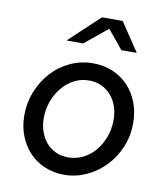

<svg xmlns="http://www.w3.org/2000/svg" viewBox="-82 -783 742 861"><g transform="rotate(10 289.5 -352.5)"><path d="M46 0ZM46 -223Q46 -280 66.5 -331Q87 -382 122.5 -421Q158 -460 206.5 -482.5Q255 -505 311 -505Q359 -505 400 -487.5Q441 -470 470.5 -439Q500 -408 516.5 -365Q533 -322 533 -272Q533 -212 511 -160.5Q489 -109 452 -71Q415 -33 367 -11.5Q319 10 267 10Q219 10 178 -7.5Q137 -25 108 -56Q79 -87 62.5 -129.5Q46 -172 46 -223ZM272 -70Q307 -70 338 -85Q369 -100 392.5 -127Q416 -154 430 -191Q444 -228 444 -271Q444 -304 434 -332.5Q424 -361 406 -381.5Q388 -402 362.5 -414Q337 -426 307 -426Q268 -426 236.5 -409Q205 -392 182 -363.5Q159 -335 146.5 -299Q134 -263 134 -226Q134 -192 144 -163.5Q154 -135 172 -114Q190 -93 215.5 -81.5Q241 -70 272 -70ZM424 -585 354 -670 250 -585H174L313 -715H407L494 -585Z"/></g></svg>

Font: Rosa Sans
Style: Italic
Weight: 400
Italic angle: -12°
Designer: Pentagram / MCKL
Foundry: Pentagram / MCKL
Version: Version 1.005;September 16, 2019;FontCreator 11.5.0.2425 64-